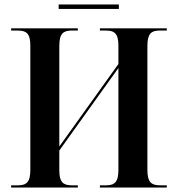

<svg xmlns="http://www.w3.org/2000/svg" viewBox="-20 -841 796 861"><path d="M243 -801H513V-821H243ZM30 0H329V-10H302C264 -10 246 -23 246 -77V-166L511 -536V-79C511 -23 493 -10 455 -10H428V0H728V-10H697C660 -10 641 -23 641 -78V-636C641 -691 659 -704 697 -704H728V-714H428V-704H455C493 -704 511 -691 511 -636V-554L246 -184V-635C246 -691 264 -704 302 -704H329V-714H30V-704H60C98 -704 116 -691 116 -637V-79C116 -23 98 -10 60 -10H30Z"/></svg>

Font: Noto Serif Display SemiCondensed SemiBold
Style: Regular
Weight: 600
Width: 4
Designer: Monotype Design Team
Foundry: Monotype Imaging Inc.
Version: Version 2.009